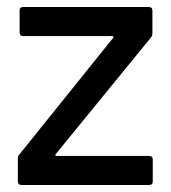

<svg xmlns="http://www.w3.org/2000/svg" viewBox="-20 -528 489 548"><path d="M31 -10V-76Q31 -83 36 -88L303 -420Q304 -422 303.5 -423.5Q303 -425 301 -425H46Q36 -425 36 -436V-498Q36 -508 46 -508H404Q415 -508 415 -498V-433Q415 -425 410 -420L139 -88Q137 -87 138 -85Q139 -83 141 -83H405Q416 -83 416 -73V-10Q416 0 405 0H42Q31 0 31 -10Z"/></svg>

Font: Barlow GEO Medium
Style: Regular
Weight: 500
Designer: Jeremy Tribby
Foundry: Tribby Type
Version: Version 1.408